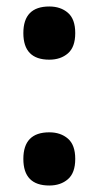

<svg xmlns="http://www.w3.org/2000/svg" viewBox="-20 -564 305 592"><path d="M52 -462Q52 -544 132 -544Q167 -544 189.5 -524.5Q212 -505 212 -462Q212 -419 189.5 -399.5Q167 -380 132 -380Q52 -380 52 -462ZM52 -74Q52 -156 132 -156Q167 -156 189.5 -136.5Q212 -117 212 -74Q212 -31 189.5 -11.5Q167 8 132 8Q52 8 52 -74Z"/></svg>

Font: Noto Serif CondBlack
Style: Regular
Weight: 900
Width: 3
Designer: Monotype Design Team
Foundry: Monotype Imaging Inc.
Version: Version 1.001